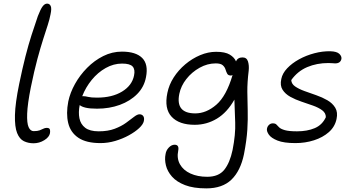

<svg xmlns="http://www.w3.org/2000/svg" viewBox="-20 -780 1965 1060"><path d="M165 11Q136 11 112 -0.5Q88 -12 74.5 -45.5Q61 -79 62.5 -144.5Q64 -210 86 -317Q104 -404 120.5 -468.5Q137 -533 154 -586Q171 -639 189 -691Q204 -730 215.5 -745Q227 -760 240 -760Q254 -760 260 -746.5Q266 -733 259 -701Q254 -674 243.5 -641.5Q233 -609 218.5 -564Q204 -519 186.5 -454.5Q169 -390 150 -297Q132 -206 130 -153Q128 -100 138 -78Q148 -56 166 -56Q187 -56 199 -60.5Q211 -65 219.5 -69.5Q228 -74 238 -74Q252 -74 255 -66Q258 -58 256 -45Q252 -23 224.5 -6Q197 11 165 11Z M535 10Q456 10 412.5 -19.5Q369 -49 356.5 -101Q344 -153 357 -220Q367 -268 394 -316.5Q421 -365 461 -405.5Q501 -446 550 -470.5Q599 -495 653 -495Q730 -495 765 -460Q800 -425 786 -354Q776 -300 737.5 -261Q699 -222 641.5 -201Q584 -180 516 -180Q476 -180 453 -185.5Q430 -191 420 -200Q412 -160 418.5 -127Q425 -94 450.5 -74.5Q476 -55 525 -55Q576 -55 613 -69Q650 -83 676 -102Q702 -121 720 -135Q738 -149 750 -149Q764 -149 771 -139Q778 -129 774 -111Q770 -93 748 -72.5Q726 -52 691.5 -33Q657 -14 616.5 -2Q576 10 535 10ZM440 -249Q451 -249 467 -245Q483 -241 516 -241Q599 -241 654 -274.5Q709 -308 720 -363Q727 -396 712.5 -412.5Q698 -429 654 -429Q607 -429 563.5 -404.5Q520 -380 486.5 -339Q453 -298 434 -249Z M1119 260Q1048 260 1001.5 242Q955 224 929.5 195Q904 166 896 133Q888 100 894 71Q897 50 912 34.5Q927 19 944 19Q970 19 964 51Q955 94 973.5 127Q992 160 1031.5 178Q1071 196 1124 196Q1187 196 1218 157.5Q1249 119 1264 48Q1281 -38 1278.5 -103.5Q1276 -169 1274 -230Q1234 -159 1177.5 -125Q1121 -91 1055 -91Q969 -91 927.5 -135.5Q886 -180 904 -267Q913 -312 939 -352.5Q965 -393 1003 -425Q1041 -457 1085 -475.5Q1129 -494 1173 -494Q1223 -494 1248.5 -478.5Q1274 -463 1283 -441Q1292 -463 1319 -463Q1342 -463 1349 -441Q1356 -419 1353 -390Q1345 -325 1345.5 -273Q1346 -221 1347.5 -171.5Q1349 -122 1345.5 -64.5Q1342 -7 1327 71Q1308 163 1258 211.5Q1208 260 1119 260ZM970 -262Q948 -154 1058 -154Q1119 -154 1174.5 -202Q1230 -250 1264 -366Q1259 -363 1255 -363Q1240 -363 1234.5 -373Q1229 -383 1225 -396.5Q1221 -410 1209.5 -420Q1198 -430 1171 -430Q1125 -430 1082 -406Q1039 -382 1009 -344Q979 -306 970 -262Z M1611 10Q1547 10 1512 -4Q1477 -18 1464 -37Q1451 -56 1454 -70Q1456 -82 1465 -90.5Q1474 -99 1486 -99Q1500 -99 1506 -92.5Q1512 -86 1521 -77Q1530 -68 1552.5 -61.5Q1575 -55 1620 -55Q1676 -55 1717.5 -72.5Q1759 -90 1779 -133Q1779 -156 1759 -171Q1739 -186 1708 -197Q1677 -208 1644 -219Q1611 -230 1583 -245.5Q1555 -261 1540 -284.5Q1525 -308 1533 -344Q1539 -375 1565.5 -403Q1592 -431 1631 -452.5Q1670 -474 1715.5 -486Q1761 -498 1804 -497Q1839 -496 1853 -483Q1867 -470 1865 -455Q1860 -430 1830 -430Q1825 -430 1816 -431Q1807 -432 1793 -432Q1729 -432 1676 -409.5Q1623 -387 1588 -338Q1589 -317 1609 -303Q1629 -289 1660.5 -277.5Q1692 -266 1725.5 -254.5Q1759 -243 1787.5 -226.5Q1816 -210 1831 -185Q1846 -160 1838 -123Q1829 -80 1795.5 -50.5Q1762 -21 1713.5 -5.5Q1665 10 1611 10Z"/></svg>

Font: Shantell Sans Normal
Style: Italic
Weight: 300
Italic angle: -11.31°
Designer: Stephen Nixon, Anya Danilova, Shantell Martin
Foundry: Arrow Type
Version: Version 1.008;[a672d596b]